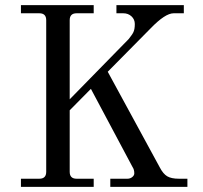

<svg xmlns="http://www.w3.org/2000/svg" viewBox="-20 -732 796 752"><path d="M62 0V-32H134Q161 -32 161 -59V-653Q161 -680 134 -680H62V-712H347V-680H280Q253 -680 253 -653V-343L484 -579Q490 -587 494.5 -593Q499 -599 502 -605Q505 -611 506.5 -619Q508 -627 508 -638Q508 -656 495 -668Q482 -680 463 -680H436V-712H700V-680H660Q627 -680 570 -621L402 -451L606 -76Q619 -51 635 -41.5Q651 -32 681 -32H714V0H412V-32H479Q490 -32 498 -38.5Q506 -45 506 -53Q506 -68 499 -78L336 -384L253 -300V-59Q253 -32 280 -32H347V0Z"/></svg>

Font: Old Standard TT
Style: Regular
Weight: 400
Designer: Alexey Kryukov <alexios@thessalonica.org.ru>
Version: Version 1.0